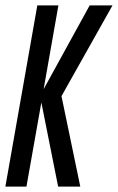

<svg xmlns="http://www.w3.org/2000/svg" viewBox="-49 -695 439 715"><path d="M-29 0 90 -675H168.5L113.5 -363L285 -675H370L180 -337L250 0H167.5L105 -313.5L49.5 0Z"/></svg>

Font: Anybody Condensed Regular
Style: Italic
Weight: 400
Width: 3
Italic angle: -10°
Designer: Tyler Finck
Foundry: Etcetera Type Company
Version: Version 1.010; ttfautohint (v1.8.3) -l 8 -r 50 -G 200 -x 14 